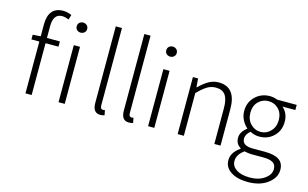

<svg xmlns="http://www.w3.org/2000/svg" viewBox="-119 -1144 2782 1733"><g transform="rotate(15 1272.5 -277.0)"><path d="M144 -533V-645Q144 -725 179 -766.5Q214 -808 281 -808Q320 -808 361 -790L347 -744Q314 -759 284 -759Q202 -759 202 -642V-533H323V-484H202V0H144V-484H70V-528ZM453 0V-533H511V0ZM483 -752Q503 -752 517.5 -739Q532 -726 532 -704Q532 -684 517.5 -671Q503 -658 483 -658Q462 -658 448 -671Q434 -684 434 -704Q434 -726 448 -739Q462 -752 483 -752Z M846 13Q775 13 775 -79V-795H833V-73Q833 -37 857 -37Q865 -37 876 -39L885 7Q865 13 846 13Z M1113 13Q1042 13 1042 -79V-795H1100V-73Q1100 -37 1124 -37Q1132 -37 1143 -39L1152 7Q1132 13 1113 13Z M1290 0V-533H1348V0ZM1320 -658Q1299 -658 1285 -671Q1271 -684 1271 -704Q1271 -726 1285 -739Q1299 -752 1320 -752Q1340 -752 1354.5 -739Q1369 -726 1369 -704Q1369 -684 1354.5 -671Q1340 -658 1320 -658Z M1566 0V-533H1614L1621 -452H1623Q1670 -498 1712.5 -522.5Q1755 -547 1805 -547Q1967 -547 1967 -341V0H1909V-333Q1909 -417 1881 -456Q1853 -495 1792 -495Q1748 -495 1711 -472.5Q1674 -450 1624 -399V0Z M2289 254Q2189 254 2129 214.5Q2069 175 2069 108Q2069 35 2149 -19V-24Q2101 -52 2101 -110Q2101 -165 2160 -209V-213Q2132 -236 2112 -274.5Q2092 -313 2092 -358Q2092 -440 2147.5 -493.5Q2203 -547 2283 -547Q2320 -547 2354 -533H2536V-485H2416Q2471 -437 2471 -357Q2471 -275 2417 -222Q2363 -169 2283 -169Q2235 -169 2197 -191Q2155 -158 2155 -117Q2155 -50 2255 -50H2367Q2458 -50 2501.5 -20Q2545 10 2545 73Q2545 146 2473.5 200Q2402 254 2289 254ZM2283 -213Q2337 -213 2376 -253.5Q2415 -294 2415 -358Q2415 -422 2377 -461Q2339 -500 2283 -500Q2227 -500 2188.5 -461Q2150 -422 2150 -358Q2150 -294 2189 -253.5Q2228 -213 2283 -213ZM2296 210Q2379 210 2433 171Q2487 132 2487 81Q2487 39 2457 21Q2427 3 2366 3H2257Q2231 3 2190 -6Q2124 40 2124 101Q2124 150 2169.5 180Q2215 210 2296 210Z"/></g></svg>

Font: NotoSansHansLight
Style: Regular
Weight: 300
Designer: Ryoko NISHIZUKA  (kana & ideographs); Paul D. Hunt (Latin, Greek & Cyrillic); Wenlong ZHANG  (bopomofo); Sandoll Communi
Foundry: Adobe Systems Incorporated
Version: Version 1.00;December 8, 2021;FontCreator 13.0.0.2675 64-bit